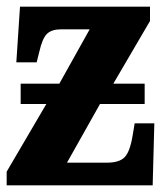

<svg xmlns="http://www.w3.org/2000/svg" viewBox="-20 -556 491 576"><path d="M0 -41 119 -244H42V-305H158L249 -468H163Q135 -468 121 -454.5Q107 -441 98 -401L90 -369H29L40 -536H430V-493L320 -305H414V-244H280L181 -68H301Q338 -68 354 -84.5Q370 -101 378 -150L384 -186H443L438 0H0Z"/></svg>

Font: Noto Serif CondBlack
Style: Regular
Weight: 900
Width: 3
Designer: Monotype Design Team
Foundry: Monotype Imaging Inc.
Version: Version 1.001